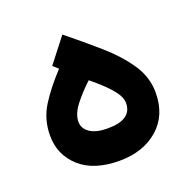

<svg xmlns="http://www.w3.org/2000/svg" viewBox="-93 -574 667 666"><g transform="rotate(-20 240.5 -241.5)"><path d="M151.9 -374 132.8 -391.1 203.1 -481.4Q263.7 -432.6 317.4 -385.7Q371.1 -338.9 404.8 -289.1Q438.5 -239.3 438.5 -182.1Q438.5 -98.1 383.3 -50Q328.1 -2 240.7 -2Q146 -2 94.5 -48.6Q43 -95.2 43 -166Q43 -225.6 73 -273.7Q103 -321.8 151.9 -374ZM329.6 -183.1Q329.6 -201.7 314.7 -222.4Q299.8 -243.2 277.8 -263.7Q255.9 -284.2 234.9 -301.3Q202.1 -271 177 -238.8Q151.9 -206.5 151.9 -177.7Q151.9 -152.8 174.6 -137.2Q197.3 -121.6 240.2 -121.6Q329.6 -121.6 329.6 -183.1Z"/></g></svg>

Font: Vazirmatn FD NL SemiBold
Style: Regular
Weight: 600
Designer: Saber Rastikerdar
Foundry: Saber Rastikerdar
Version: Version 33.003